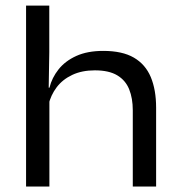

<svg xmlns="http://www.w3.org/2000/svg" viewBox="-20 -682 659 702"><path d="M465.5 0V-278.9Q465.5 -322.5 452.3 -355.4Q439.1 -388.3 408.8 -406.5Q378.4 -424.8 326.8 -424.8Q279.4 -424.8 244.1 -408.1Q208.8 -391.5 187.2 -362.9Q165.6 -334.2 157.3 -298.5L140.9 -361.4H160.9Q169.7 -397.5 193.9 -428.1Q218.1 -458.8 258.9 -477.4Q299.6 -495.9 357.5 -495.9Q427.2 -495.9 469.5 -471.3Q511.7 -446.7 531.3 -400.2Q550.8 -353.6 550.8 -288.2V0ZM75.3 0V-661.5H160.2V-491.3L157.8 -345.7L160.6 -340.1V0Z"/></svg>

Font: Anek Gurmukhi Medium SemiExpanded
Style: Regular
Weight: 500
Width: 6
Version: Version 1.003